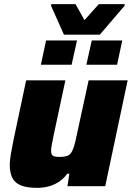

<svg xmlns="http://www.w3.org/2000/svg" viewBox="-20 -897 635 925"><path d="M159 8Q108 8 79 -4.5Q50 -17 38.5 -42Q27 -67 27 -104Q27 -124 32.5 -156Q38 -188 45 -222L106 -510H295L239 -248Q234 -224 230 -202.5Q226 -181 226 -171Q226 -158 230.5 -151.5Q235 -145 244 -143Q253 -141 267 -141Q288 -141 301 -145Q314 -149 322 -160Q330 -171 336.5 -191.5Q343 -212 349 -243L407 -510H595L487 0H305L314 -60H304Q285 -34 260.5 -19Q236 -4 210.5 2Q185 8 159 8ZM396 -585 422 -702H569L544 -585ZM177 -585 202 -702H351L325 -585ZM288 -730 226 -869 227 -877H344L387 -800L456 -877H581L580 -869L461 -730Z"/></svg>

Font: Saira Thin ExtraBold
Style: Italic
Weight: 800
Italic angle: -12°
Version: Version 1.101